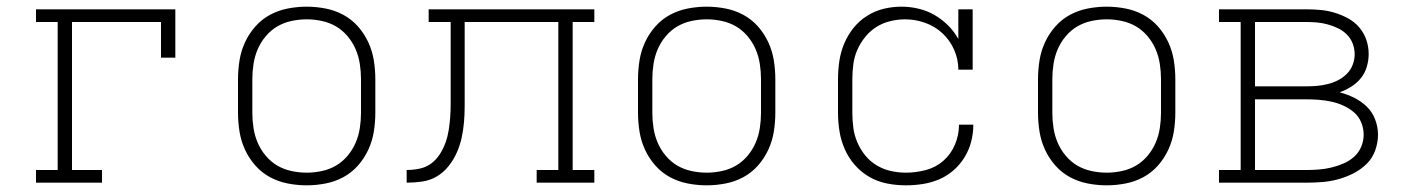

<svg xmlns="http://www.w3.org/2000/svg" viewBox="-20 -548 4240 576"><path d="M88 0V-38H153V-482H88V-520H506V-375H463V-482H196V-38H286V0Z M900 8Q872 8 843.5 2.5Q815 -3 790 -16.5Q765 -30 746 -51.5Q727 -73 715 -99Q703 -125 698.5 -153.5Q694 -182 694 -210V-310Q694 -338 698.5 -366.5Q703 -395 715 -421Q727 -447 746 -468.5Q765 -490 790 -503.5Q815 -517 843.5 -522.5Q872 -528 900 -528Q928 -528 956.5 -522.5Q985 -517 1010 -503.5Q1035 -490 1054 -468.5Q1073 -447 1085 -421Q1097 -395 1101.5 -366.5Q1106 -338 1106 -310V-210Q1106 -182 1101.5 -153.5Q1097 -125 1085 -99Q1073 -73 1054 -51.5Q1035 -30 1010 -16.5Q985 -3 956.5 2.5Q928 8 900 8ZM900 -30Q923 -30 946 -35Q969 -40 988.5 -51.5Q1008 -63 1023 -81Q1038 -99 1047 -120Q1056 -141 1059.5 -164Q1063 -187 1063 -210V-310Q1063 -333 1059.5 -356Q1056 -379 1047 -400Q1038 -421 1023 -439Q1008 -457 988.5 -468.5Q969 -480 946 -485Q923 -490 900 -490Q877 -490 854 -485Q831 -480 811.5 -468.5Q792 -457 777 -439Q762 -421 753 -400Q744 -379 740.5 -356Q737 -333 737 -310V-210Q737 -187 740.5 -164Q744 -141 753 -120Q762 -99 777 -81Q792 -63 811.5 -51.5Q831 -40 854 -35Q877 -30 900 -30Z M1200 0V-38Q1219 -38 1238.5 -42Q1258 -46 1273.5 -57.5Q1289 -69 1299.5 -85.5Q1310 -102 1316.5 -120Q1323 -138 1326 -157Q1329 -176 1330.5 -195.5Q1332 -215 1332 -234Q1332 -253 1332 -273V-482H1266V-520H1763V-482H1698V-38H1763V0H1590V-38H1655V-482H1374V-276Q1374 -253 1374 -229Q1374 -205 1372 -181.5Q1370 -158 1365 -135Q1360 -112 1350.5 -90.5Q1341 -69 1326 -50Q1311 -31 1291 -19Q1271 -7 1247.5 -3.5Q1224 0 1200 0Z M2100 8Q2072 8 2043.5 2.5Q2015 -3 1990 -16.5Q1965 -30 1946 -51.5Q1927 -73 1915 -99Q1903 -125 1898.5 -153.5Q1894 -182 1894 -210V-310Q1894 -338 1898.5 -366.5Q1903 -395 1915 -421Q1927 -447 1946 -468.5Q1965 -490 1990 -503.5Q2015 -517 2043.5 -522.5Q2072 -528 2100 -528Q2128 -528 2156.5 -522.5Q2185 -517 2210 -503.5Q2235 -490 2254 -468.5Q2273 -447 2285 -421Q2297 -395 2301.5 -366.5Q2306 -338 2306 -310V-210Q2306 -182 2301.5 -153.5Q2297 -125 2285 -99Q2273 -73 2254 -51.5Q2235 -30 2210 -16.5Q2185 -3 2156.5 2.5Q2128 8 2100 8ZM2100 -30Q2123 -30 2146 -35Q2169 -40 2188.5 -51.5Q2208 -63 2223 -81Q2238 -99 2247 -120Q2256 -141 2259.5 -164Q2263 -187 2263 -210V-310Q2263 -333 2259.5 -356Q2256 -379 2247 -400Q2238 -421 2223 -439Q2208 -457 2188.5 -468.5Q2169 -480 2146 -485Q2123 -490 2100 -490Q2077 -490 2054 -485Q2031 -480 2011.5 -468.5Q1992 -457 1977 -439Q1962 -421 1953 -400Q1944 -379 1940.5 -356Q1937 -333 1937 -310V-210Q1937 -187 1940.5 -164Q1944 -141 1953 -120Q1962 -99 1977 -81Q1992 -63 2011.5 -51.5Q2031 -40 2054 -35Q2077 -30 2100 -30Z M2698 8Q2669 8 2641 2.5Q2613 -3 2588.5 -17Q2564 -31 2545 -52.5Q2526 -74 2514.5 -100Q2503 -126 2498.5 -154Q2494 -182 2494 -210V-310Q2494 -337 2498 -364.5Q2502 -392 2512.5 -417Q2523 -442 2540 -463.5Q2557 -485 2580.5 -500Q2604 -515 2630.5 -521.5Q2657 -528 2685 -528Q2710 -528 2735.5 -522Q2761 -516 2783.5 -503Q2806 -490 2824.5 -471.5Q2843 -453 2855 -431V-520H2898V-339H2855Q2855 -370 2842.5 -398.5Q2830 -427 2807.5 -448Q2785 -469 2755.5 -479.5Q2726 -490 2695 -490Q2673 -490 2650.5 -484.5Q2628 -479 2609 -467Q2590 -455 2575.5 -437Q2561 -419 2552 -398.5Q2543 -378 2540 -355.5Q2537 -333 2537 -310V-210Q2537 -187 2540 -164.5Q2543 -142 2552 -121Q2561 -100 2575.5 -82Q2590 -64 2610 -52Q2630 -40 2652.5 -35Q2675 -30 2698 -30Q2728 -30 2758 -38Q2788 -46 2810.5 -66Q2833 -86 2845 -114.5Q2857 -143 2857 -174H2900Q2900 -148 2893.5 -123Q2887 -98 2873.5 -76Q2860 -54 2840.5 -37Q2821 -20 2797.5 -10Q2774 0 2748.5 4Q2723 8 2698 8Z M3300 8Q3272 8 3243.5 2.5Q3215 -3 3190 -16.5Q3165 -30 3146 -51.5Q3127 -73 3115 -99Q3103 -125 3098.5 -153.5Q3094 -182 3094 -210V-310Q3094 -338 3098.5 -366.5Q3103 -395 3115 -421Q3127 -447 3146 -468.5Q3165 -490 3190 -503.5Q3215 -517 3243.5 -522.5Q3272 -528 3300 -528Q3328 -528 3356.5 -522.5Q3385 -517 3410 -503.5Q3435 -490 3454 -468.5Q3473 -447 3485 -421Q3497 -395 3501.5 -366.5Q3506 -338 3506 -310V-210Q3506 -182 3501.5 -153.5Q3497 -125 3485 -99Q3473 -73 3454 -51.5Q3435 -30 3410 -16.5Q3385 -3 3356.5 2.5Q3328 8 3300 8ZM3300 -30Q3323 -30 3346 -35Q3369 -40 3388.5 -51.5Q3408 -63 3423 -81Q3438 -99 3447 -120Q3456 -141 3459.5 -164Q3463 -187 3463 -210V-310Q3463 -333 3459.5 -356Q3456 -379 3447 -400Q3438 -421 3423 -439Q3408 -457 3388.5 -468.5Q3369 -480 3346 -485Q3323 -490 3300 -490Q3277 -490 3254 -485Q3231 -480 3211.5 -468.5Q3192 -457 3177 -439Q3162 -421 3153 -400Q3144 -379 3140.5 -356Q3137 -333 3137 -310V-210Q3137 -187 3140.5 -164Q3144 -141 3153 -120Q3162 -99 3177 -81Q3192 -63 3211.5 -51.5Q3231 -40 3254 -35Q3277 -30 3300 -30Z M3637 0V-38H3702V-482H3637V-520H3900Q3921 -520 3942.5 -518Q3964 -516 3985 -509.5Q4006 -503 4025 -492.5Q4044 -482 4058 -465.5Q4072 -449 4079 -428.5Q4086 -408 4086 -386Q4086 -367 4080.5 -348Q4075 -329 4063 -314Q4051 -299 4034.5 -288.5Q4018 -278 3999 -271Q4022 -265 4043 -254.5Q4064 -244 4080.5 -228Q4097 -212 4105.5 -189.5Q4114 -167 4114 -144Q4114 -120 4105.5 -96.5Q4097 -73 4079.5 -56Q4062 -39 4040.5 -28Q4019 -17 3995.5 -10.5Q3972 -4 3948 -2Q3924 0 3900 0ZM3745 -289H3900Q3916 -289 3932 -290.5Q3948 -292 3964 -296Q3980 -300 3994.5 -307.5Q4009 -315 4020.5 -326.5Q4032 -338 4038 -353.5Q4044 -369 4044 -385Q4044 -402 4038 -417.5Q4032 -433 4020.5 -444.5Q4009 -456 3994.5 -463Q3980 -470 3964 -474.5Q3948 -479 3932 -480.5Q3916 -482 3900 -482H3745ZM3745 -38H3900Q3918 -38 3937 -39.5Q3956 -41 3974.5 -45.5Q3993 -50 4010.5 -57.5Q4028 -65 4042 -77.5Q4056 -90 4063.5 -107.5Q4071 -125 4071 -144Q4071 -163 4063.5 -181Q4056 -199 4042 -211Q4028 -223 4010.5 -231Q3993 -239 3974.5 -243Q3956 -247 3937 -248.5Q3918 -250 3900 -250H3745Z"/></svg>

Font: Iosevka Etoile Extralight
Style: Regular
Weight: 200
Designer: Belleve Invis
Foundry: Belleve Invis
Version: Version 22.1.2; ttfautohint (v1.8.4)